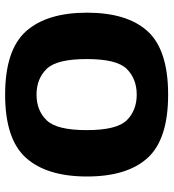

<svg xmlns="http://www.w3.org/2000/svg" viewBox="14 -654 644 712"><g transform="rotate(90 336.0 -298.0)"><path d="M331 5C441.5 5 519.5 -21 565.5 -72.5C611.5 -124 634.5 -199.5 634.5 -298.5C634.5 -398 611.5 -473 565.5 -523.5C519.5 -574 441.5 -599.5 331 -599.5C220.5 -599.5 142 -574 96 -523.5C50 -473 27 -398 27 -298.5C27 -199.5 50 -124 96 -72.5C142 -21 220.5 5 331 5ZM331 -111.5C291.5 -111.5 260 -124 235.5 -149C211 -174 199 -223.5 199 -297.5C199 -372 211 -421 235.5 -446C260 -470.5 291.5 -483 331 -483C370 -483 402 -470.5 426 -446C450.5 -421 462.5 -372 462.5 -297.5C462.5 -223.5 450.5 -174 426 -149C402 -124 370 -111.5 331 -111.5Z"/></g></svg>

Font: Anybody
Style: Bold
Weight: 700
Designer: Tyler Finck
Foundry: Etcetera Type Company
Version: Version 1.110